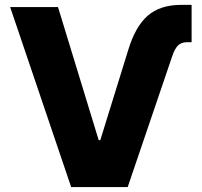

<svg xmlns="http://www.w3.org/2000/svg" viewBox="-20 -756 815 776"><path d="M497.6 -551.8Q526.4 -648.4 576.9 -692.4Q627.4 -736.3 711.9 -736.3H754.4V-585.4H735.4Q712.4 -585.4 699.5 -572.3Q686.5 -559.1 677.2 -532.2L496.1 0H267.6L21 -727.5H214.4L378.9 -189.5H385.3Z"/></svg>

Font: Inter 16pt ExtraBold
Style: Regular
Weight: 800
Version: Version 4.001;git-66647c0bb